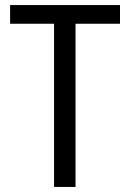

<svg xmlns="http://www.w3.org/2000/svg" viewBox="-20 -740 515 760"><path d="M455 -646H279V0H194V-646H20V-720H455Z"/></svg>

Font: Carrois Gothic
Style: Regular
Weight: 400
Designer: Ralph du Carrois
Foundry: Ralph du Carrois
Version: Version 1.001